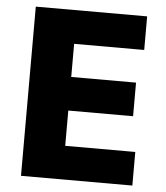

<svg xmlns="http://www.w3.org/2000/svg" viewBox="-51 -751 690 797"><g transform="rotate(5 293.5 -352.5)"><path d="M66 0V-705H530V-565H238V-427H508V-287H238V-140H530V0Z"/></g></svg>

Font: Nunito Sans 10pt SemiCondensed Black
Style: Regular
Weight: 900
Width: 4
Designer: Vernon Adams
Foundry: Vernon Adams
Version: Version 3.101;gftools[0.9.27]